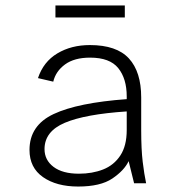

<svg xmlns="http://www.w3.org/2000/svg" viewBox="-20 -671 672 703"><path d="M266 12Q187 12 137.5 -22.5Q88 -57 88 -122Q88 -212 176.5 -253.5Q265 -295 444 -308V-318Q444 -383 413 -421.5Q382 -460 310 -460Q252 -460 218 -435Q184 -410 175 -372L119 -385Q139 -445 190 -475.5Q241 -506 309 -506Q407 -506 452 -457Q497 -408 497 -314V-194Q497 -124 502.5 -78.5Q508 -33 515 0H471L451 -81Q435 -47 391.5 -17.5Q348 12 266 12ZM269 -35Q318 -35 357.5 -50.5Q397 -66 420.5 -101.5Q444 -137 444 -195V-263Q292 -253 217.5 -221.5Q143 -190 143 -125Q143 -85 176 -60Q209 -35 269 -35ZM183 -607V-651H437V-607Z"/></svg>

Font: Atkinson Hyperlegible Mono ExtraLight
Style: Regular
Weight: 200
Monospace: yes
Designer: Elliott Scott, Megan Eiswerth, Linus Boman, Theodore Petrosky, Letters from Sweden
Foundry: Applied Design Works, Letters from Sweden
Version: Version 2.001